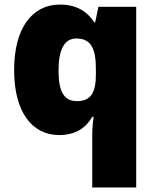

<svg xmlns="http://www.w3.org/2000/svg" viewBox="-20 -583 683 843"><path d="M385 240H578V-553H412L398 -485H394C365 -529 320 -563 243 -563C124 -563 42 -463 42 -276C42 -89 122 10 240 10C316 10 360 -26 385 -70H391C387 -43 385 -16 385 11ZM318 -139C263 -139 237 -177 237 -273C237 -366 263 -414 315 -414C383 -414 401 -365 401 -279V-256C401 -178 380 -139 318 -139Z"/></svg>

Font: Noto Sans UI Black
Style: Regular
Weight: 900
Designer: Monotype Design Team
Foundry: Monotype Imaging Inc.
Version: Version 1.901